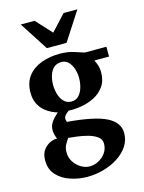

<svg xmlns="http://www.w3.org/2000/svg" viewBox="-138 -802 832 1113"><g transform="rotate(-15 277.5 -245.5)"><path d="M545.9 -410.2H458Q458 -410.2 468 -387.5Q478 -364.7 478 -334Q478 -283.7 454.3 -250.5Q430.7 -217.3 393.8 -198.5Q356.9 -179.7 315.4 -172.9Q273.9 -166 238.8 -168Q220.7 -155.8 211.9 -142.6Q203.1 -129.4 211.9 -107.9Q376.5 -94.2 446.3 -58.6Q516.1 -22.9 516.1 40Q516.1 83.5 492.7 118.7Q469.2 153.8 430.2 179Q391.1 204.1 343.3 217.5Q295.4 231 246.1 231Q193.8 231 144.5 214.6Q95.2 198.2 63.7 163.8Q32.2 129.4 32.2 76.2Q32.2 34.7 51.5 11Q70.8 -12.7 94.7 -22Q118.7 -31.2 131.8 -28.8Q125.5 -42.5 122.3 -57.4Q119.1 -72.3 119.1 -82Q119.1 -107.9 132.8 -128.7Q146.5 -149.4 174.8 -174.8Q161.6 -177.7 141.1 -187.3Q120.6 -196.8 100.1 -214.1Q79.6 -231.4 65.7 -258.8Q51.8 -286.1 51.8 -325.2Q51.8 -385.3 81.5 -423.8Q111.3 -462.4 161.6 -481.2Q211.9 -500 272.9 -500Q320.3 -500 355.7 -488.8Q391.1 -477.5 416 -469.2H545.9ZM346.2 -335.9Q346.2 -363.8 337.6 -390.1Q329.1 -416.5 312.5 -433.8Q295.9 -451.2 271 -451.2Q241.2 -451.2 223.4 -434.1Q205.6 -417 197.8 -390.4Q189.9 -363.8 189.9 -335Q189.9 -305.7 198.2 -278.1Q206.5 -250.5 224.1 -232.7Q241.7 -214.8 269 -214.8Q296.4 -214.8 313.2 -232.9Q330.1 -251 338.1 -278.8Q346.2 -306.6 346.2 -335.9ZM387.2 68.8Q387.2 42.5 364.7 26.6Q342.3 10.7 309.8 2Q277.3 -6.8 245.6 -10.5Q213.9 -14.2 194.8 -16.1Q185.5 -2 174.8 16.1Q164.1 34.2 164.1 62Q163.6 93.8 180.2 119.6Q196.8 145.5 222.2 160.6Q247.6 175.8 273.9 175.8Q300.8 175.8 326.7 162.6Q352.5 149.4 369.9 125.2Q387.2 101.1 387.2 68.8ZM439.5 -722.2 328.6 -550.8H210.4L99.6 -722.2H182.6L269.5 -627.9L356.4 -722.2Z"/></g></svg>

Font: Charis
Style: Bold
Weight: 700
Designer: Walt Agee, Miriam Martin, Annie Olsen, Victor Gaultney, Lorna Priest, Alan Ward, Bob Hallissy, Martin Hosken, Sharon Cor
Foundry: SIL Global
Version: Version 7.000